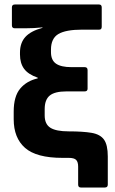

<svg xmlns="http://www.w3.org/2000/svg" viewBox="-20 -703 512 855"><path d="M340 132Q328 132 328 119V39Q328 18 319 9Q310 0 286 0H258Q142 0 91.5 -44.5Q41 -89 41 -172V-206Q41 -274 70 -308.5Q99 -343 148 -354V-357Q105 -372 87 -397Q69 -422 69 -460V-469Q69 -512 93 -538.5Q117 -565 169 -579V-581Q132 -577 91 -577H46Q33 -577 33 -590V-670Q33 -683 46 -683H421Q433 -683 433 -670V-584Q433 -571 422 -571H346Q273 -571 240 -551.5Q207 -532 207 -482V-471Q207 -435 229.5 -419.5Q252 -404 298 -404H357Q370 -404 370 -391V-308Q370 -296 357 -296H276Q224 -296 201.5 -277.5Q179 -259 179 -217V-189Q179 -150 204.5 -134Q230 -118 286 -118Q349 -118 387.5 -111.5Q426 -105 443 -81.5Q460 -58 460 -6V119Q460 132 447 132Z"/></svg>

Font: Sofia Sans ExtraBold
Style: Regular
Weight: 800
Designer: Botio Nikoltchev, Ani Petrova
Foundry: lettersoup
Version: Version 4.101; ttfautohint (v1.8.4.7-5d5b)